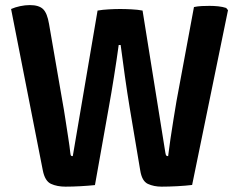

<svg xmlns="http://www.w3.org/2000/svg" viewBox="-20 -710 918 736"><path d="M22.5 -675.5Q38.5 -682.5 57.5 -686.5Q76.5 -690.5 94.5 -690.5Q129 -690.5 145 -675.2Q161 -660 168 -618L219.5 -320.5Q225 -291 230.5 -254.2Q236 -217.5 241.5 -182.8Q247 -148 249.5 -124Q250.5 -115 252.2 -113.2Q254 -111.5 259 -111.5L354 -669.5Q374 -673 397.8 -674.2Q421.5 -675.5 440.5 -675.5Q461 -675.5 484.8 -674.2Q508.5 -673 526.5 -669.5L614 -124Q615.5 -115 617.8 -113.2Q620 -111.5 624.5 -111.5Q628 -140.5 633.5 -178Q639 -215.5 645.2 -253.5Q651.5 -291.5 656.5 -322L723.5 -683Q737.5 -686 753.5 -686.8Q769.5 -687.5 783.5 -687.5Q799.5 -687.5 816.5 -685.8Q833.5 -684 847 -679.5L854 -671L716.5 -1Q692.5 2 659.2 3.8Q626 5.5 599.5 5.5Q570 5.5 547 -5Q524 -15.5 517.5 -57L477 -298Q468 -352.5 458.8 -417.2Q449.5 -482 442.5 -537.5H435Q427.5 -482 417.2 -417.5Q407 -353 397 -298L344 -0.5Q320 2 288.8 3.8Q257.5 5.5 231 5.5Q199 5.5 175.5 -5.2Q152 -16 144 -57.5Z"/></svg>

Font: Signika Light SemiBold
Style: Regular
Weight: 600
Version: Version 2.003;gftools[0.9.32]